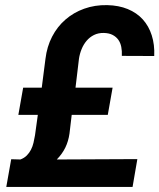

<svg xmlns="http://www.w3.org/2000/svg" viewBox="-20 -741 632 761"><path d="M264.2 -285.6 255.4 -211.4Q251 -180.7 238.8 -155.8Q226.6 -130.9 205.1 -108.9L524.4 -110.4L505.4 0H4.9L24.4 -109.9L61 -108.9Q76.2 -114.7 86.2 -124.8Q96.2 -134.8 102.8 -147.7Q109.4 -160.6 112.8 -175.3Q116.2 -189.9 118.7 -204.6L129.9 -285.6H52.7L71.8 -393.6H145.5L160.2 -507.8Q166 -556.2 186.5 -595.7Q207 -635.3 239.3 -663.3Q271.5 -691.4 313.7 -706.5Q356 -721.7 404.8 -720.7Q450.7 -719.7 486.3 -705.1Q522 -690.4 545.9 -664.1Q569.8 -637.7 581.5 -600.8Q593.3 -564 591.3 -519L462.9 -519.5Q463.9 -538.6 460.7 -554.9Q457.5 -571.3 449 -583.3Q440.4 -595.2 426.5 -602.5Q412.6 -609.9 391.6 -610.4Q369.6 -610.8 352.5 -602.3Q335.4 -593.8 323.2 -579.3Q311 -564.9 303.5 -546.4Q295.9 -527.8 293 -508.3L279.3 -393.6H426.3L407.2 -285.6Z"/></svg>

Font: Roboto Mono
Style: Bold Italic
Weight: 700
Designer: Google
Version: Version 2.000985; 2015; ttfautohint (v1.3)